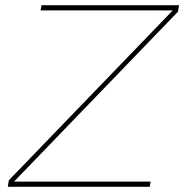

<svg xmlns="http://www.w3.org/2000/svg" viewBox="-20 -719 709 739"><path d="M669 -699 665 -674 34 -20H560L556 0H10L14 -25L645 -679H136L140 -699Z"/></svg>

Font: Gontserrat Thin
Style: Italic
Weight: 250
Italic angle: -11.3°
Designer: Julieta Ulanovsky
Foundry: Julieta Ulanovsky
Version: Version 6.001